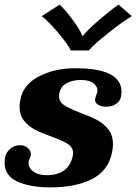

<svg xmlns="http://www.w3.org/2000/svg" viewBox="-20 -803 592 833"><path d="M161 -733 239 -783Q266 -757 296.5 -715.5Q327 -674 337 -648H340Q362 -675 409.5 -716Q457 -757 494 -783L552 -733Q514 -711 450 -660Q386 -609 365 -584H287Q276 -609 233 -660Q190 -711 161 -733ZM0 -97Q0 -110 3 -123Q5 -139 23 -156Q41 -173 67 -173Q87 -173 100.5 -161Q114 -149 114 -134Q114 -127 109 -115.5Q104 -104 104 -99Q102 -88 110 -74.5Q118 -61 136.5 -52Q155 -43 182 -43Q279 -43 296 -128Q297 -132 297 -139Q297 -164 274 -178.5Q251 -193 202 -211Q159 -226 131.5 -240.5Q104 -255 84.5 -279Q65 -303 65 -340Q65 -357 69 -373Q81 -436 149 -471.5Q217 -507 307 -507Q507 -507 507 -405Q507 -394 504 -380Q501 -365 484 -352.5Q467 -340 440 -340Q418 -340 404 -349.5Q390 -359 393 -376Q395 -382 398 -391Q401 -400 402 -404Q406 -423 388.5 -439.5Q371 -456 332 -456Q295 -456 269 -442Q243 -428 237 -397Q236 -393 236 -386Q236 -361 258.5 -346.5Q281 -332 330 -313Q374 -297 402 -282Q430 -267 450 -241.5Q470 -216 470 -177Q470 -159 466 -142Q450 -62 379 -26Q308 10 198 10Q110 10 55 -15.5Q0 -41 0 -97Z"/></svg>

Font: Trirong ExtraBold
Style: Italic
Weight: 800
Italic angle: -12°
Designer: Katatrad Team
Foundry: CadsonDemak
Version: Version 1.001